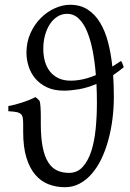

<svg xmlns="http://www.w3.org/2000/svg" viewBox="-20 -762 539 797"><path d="M273.4 -427.2Q323.2 -427.2 377.9 -450.2Q374 -502.4 365.2 -548.6Q356.4 -594.7 342.3 -629.4Q328.1 -664.1 307.4 -684.3Q286.6 -704.6 258.3 -704.6Q236.8 -704.6 218.8 -693.4Q200.7 -682.1 187.5 -662.4Q174.3 -642.6 167 -616Q159.7 -589.4 159.7 -559.1Q159.7 -531.2 166.5 -507.1Q173.3 -482.9 187.5 -465.1Q201.7 -447.3 222.9 -437.3Q244.1 -427.2 273.4 -427.2ZM270.5 -742.2Q314 -742.2 344.7 -721.9Q375.5 -701.7 396.2 -666.7Q417 -631.8 429 -585.2Q440.9 -538.6 446.3 -485.8Q455.1 -491.2 463.9 -496.8Q472.7 -502.4 481.9 -508.8Q485.4 -506.3 488.3 -498Q491.2 -489.7 493.7 -482.9Q482.4 -473.6 471.4 -465.6Q460.4 -457.5 449.7 -450.2Q452.6 -406.2 452.6 -360.4Q452.6 -313.5 446.8 -267.6Q440.9 -221.7 429.4 -179.9Q418 -138.2 400.9 -102.5Q383.8 -66.9 361.1 -40.8Q338.4 -14.6 310.5 0.2Q282.7 15.1 249.5 15.1Q212.9 15.1 181.4 2.9Q149.9 -9.3 126.5 -36.6Q103 -64 89.6 -107.7Q76.2 -151.4 76.2 -214.4V-245.6Q76.2 -261.2 74.7 -271.5Q73.2 -281.7 67.4 -287.8Q61.5 -293.9 49.1 -296.6Q36.6 -299.3 14.6 -300.3V-321.8Q29.3 -324.2 44.7 -328.4Q60.1 -332.5 74.7 -337.4Q89.4 -342.3 102.8 -347.7Q116.2 -353 126.5 -358.9Q129.9 -356.4 131.8 -355.2Q133.8 -354 135.5 -352.3Q137.2 -350.6 139.2 -348.4Q141.1 -346.2 144.5 -342.8Q147 -335 148.2 -317.4Q149.4 -299.8 149.4 -279.8V-248Q149.4 -189.5 157.5 -150.1Q165.5 -110.8 180.7 -87.4Q195.8 -64 217.5 -54.2Q239.3 -44.4 266.6 -44.4Q300.8 -44.4 323.2 -69.1Q345.7 -93.8 358.9 -134.5Q372.1 -175.3 377.2 -227.8Q382.3 -280.3 382.3 -336.4Q382.3 -356 381.8 -375.2Q381.3 -394.5 380.4 -413.6Q340.8 -397 306.6 -391.4Q272.5 -385.7 246.1 -385.7Q203.6 -385.7 173.8 -400.1Q144 -414.6 125.5 -437.3Q106.9 -460 98.4 -487.8Q89.8 -515.6 89.8 -543Q89.8 -587.9 106.7 -624.8Q123.5 -661.6 149.9 -687.7Q176.3 -713.9 208.3 -728Q240.2 -742.2 270.5 -742.2Z"/></svg>

Font: Gentium Unicode
Style: Regular
Weight: 400
Version: Version 1.009